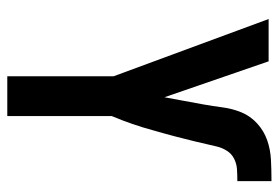

<svg xmlns="http://www.w3.org/2000/svg" viewBox="-142 -642 783 540"><g transform="rotate(90 250.0 -371.5)"><path d="M194 0V-299L33 -735H152L253 -442Q258 -469 263 -496Q268 -523 273 -550.5Q278 -578 281.5 -605.5Q285 -633 295.5 -658.5Q306 -684 327 -703Q348 -722 374 -731Q400 -740 428 -741.5Q456 -743 484 -743H489V-647H486Q471 -647 455.5 -646Q440 -645 426 -638Q412 -631 403.5 -617.5Q395 -604 391.5 -589Q388 -574 384.5 -559Q381 -544 377.5 -529Q374 -514 370 -499Q366 -484 362.5 -469.5Q359 -455 354.5 -440Q350 -425 346 -410Q342 -395 337.5 -380.5Q333 -366 328 -351.5Q323 -337 317.5 -322.5Q312 -308 306 -294V0Z"/></g></svg>

Font: Iosevka Algr
Style: Bold
Weight: 700
Monospace: yes
Designer: Belleve Invis
Foundry: Belleve Invis
Version: Version 26.0.2; ttfautohint (v1.8.3)